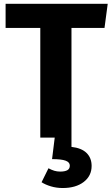

<svg xmlns="http://www.w3.org/2000/svg" viewBox="-20 -713 579 995"><path d="M350.4 48.2Q402.6 54 428.7 79.8Q454.8 105.6 454.8 147Q454.8 198.6 413.8 230Q372.8 261.4 305.2 261.4Q272.8 261.4 244 252.8Q215.2 244.2 195.4 231.4L231.2 159Q247.2 167.6 261.4 171.9Q275.6 176.2 292 176.2Q316 176.2 328.9 169.1Q341.8 162 341.8 145.2Q341.8 127.8 320.2 119.7Q298.6 111.6 249.8 111.6L265.6 -16H350.4ZM538.2 -693.2 521.6 -568.4H350.4V0H188.8V-568.4H9V-693.2Z"/></svg>

Font: Firava
Style: Regular
Weight: 400
Designer: Carrois Corporate & Edenspiekermann AG
Foundry: Greg Finn Gibson
Version: Version 5.000